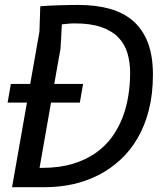

<svg xmlns="http://www.w3.org/2000/svg" viewBox="-20 -776 690 796"><path d="M25 -428H324.5L311 -350.5H11.5ZM147 -750Q162.5 -751.5 183 -752.5Q203.5 -753.5 225.2 -754.2Q247 -755 268 -755.2Q289 -755.5 305.5 -755.5Q378 -755.5 435.2 -739.5Q492.5 -723.5 532.2 -688.8Q572 -654 593 -599.2Q614 -544.5 614 -466.5Q614 -386 597.2 -320.2Q580.5 -254.5 550.2 -202.8Q520 -151 478.2 -112.8Q436.5 -74.5 387 -49.5Q337.5 -24.5 281.8 -12.2Q226 0 168 0H30L143.5 -645ZM231 -575Q225 -541.5 213.5 -476.5Q208.5 -448.5 202 -411Q195.5 -373.5 187 -324.8Q178.5 -276 167.8 -215.2Q157 -154.5 144 -80H154Q225.5 -80 280.5 -96.5Q335.5 -113 376.2 -141.5Q417 -170 444.5 -208.2Q472 -246.5 488.5 -290Q505 -333.5 512.2 -380.5Q519.5 -427.5 519.5 -473Q519.5 -518 508.2 -556Q497 -594 470.2 -621.2Q443.5 -648.5 399.5 -663.8Q355.5 -679 290 -679Q282 -679 273 -678.5Q264 -678 255.5 -677Q246 -676 236.5 -675Z"/></svg>

Font: B612 Mono
Style: Italic
Weight: 400
Italic angle: -10°
Version: Version 1.005